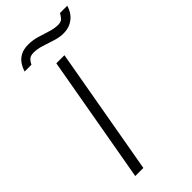

<svg xmlns="http://www.w3.org/2000/svg" viewBox="-266 -913 972 972"><g transform="rotate(-45 220.0 -427.0)"><path d="M74 0 195 -686H253L132 0ZM52 -770Q59 -792 71.5 -811Q84 -830 106 -842Q128 -854 162 -854Q193 -854 223.5 -845Q254 -836 283.5 -826.5Q313 -817 340 -817Q362 -817 372.5 -830Q383 -843 388 -853H440Q434 -830 419.5 -810.5Q405 -791 382 -779Q359 -767 327 -767Q300 -767 269 -777Q238 -787 208 -796.5Q178 -806 152 -806Q128 -806 116.5 -793.5Q105 -781 101 -770Z"/></g></svg>

Font: Archivo Expanded Thin
Style: Italic
Weight: 250
Width: 7
Italic angle: -10°
Designer: Hector Gatti
Foundry: Omnibus-Type
Version: Version 2.001